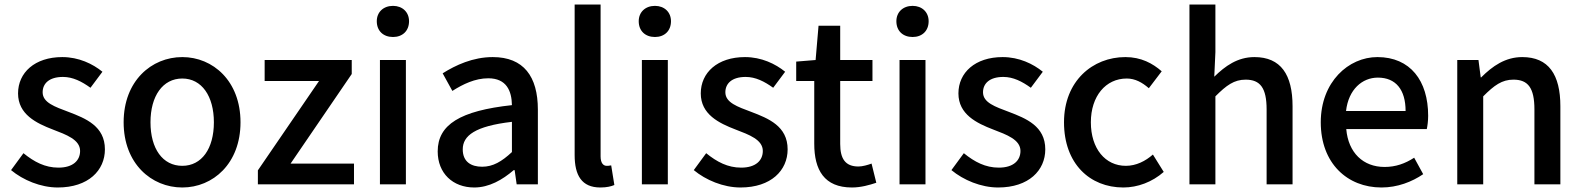

<svg xmlns="http://www.w3.org/2000/svg" viewBox="-20 -817 7016 851"><path d="M236 14C372 14 445 -62 445 -155C445 -258 360 -292 284 -321C223 -344 169 -362 169 -408C169 -446 197 -476 259 -476C303 -476 342 -456 381 -428L434 -499C391 -534 329 -564 256 -564C134 -564 60 -495 60 -403C60 -310 141 -271 214 -243C274 -220 335 -198 335 -148C335 -106 304 -74 239 -74C180 -74 132 -99 84 -138L29 -63C82 -19 160 14 236 14Z M788 14C924 14 1046 -92 1046 -275C1046 -458 924 -564 788 -564C651 -564 528 -458 528 -275C528 -92 651 14 788 14ZM788 -82C701 -82 647 -158 647 -275C647 -391 701 -469 788 -469C874 -469 928 -391 928 -275C928 -158 874 -82 788 -82Z M1123 0H1549V-92H1268L1539 -489V-551H1153V-458H1394L1123 -62Z M1664 0H1779V-551H1664ZM1722 -653C1764 -653 1793 -680 1793 -723C1793 -763 1764 -791 1722 -791C1679 -791 1650 -763 1650 -723C1650 -680 1679 -653 1722 -653Z M2082 14C2148 14 2207 -20 2257 -63H2261L2270 0H2364V-331C2364 -478 2301 -564 2164 -564C2076 -564 1999 -528 1942 -492L1985 -414C2032 -444 2086 -470 2144 -470C2225 -470 2248 -414 2249 -351C2020 -326 1920 -265 1920 -146C1920 -49 1987 14 2082 14ZM2117 -78C2068 -78 2031 -100 2031 -155C2031 -216 2086 -258 2249 -277V-143C2204 -101 2165 -78 2117 -78Z M2641 14C2670 14 2689 9 2703 3L2689 -84C2678 -82 2674 -82 2669 -82C2655 -82 2642 -93 2642 -124V-797H2527V-130C2527 -40 2558 14 2641 14Z M2825 0H2940V-551H2825ZM2883 -653C2925 -653 2954 -680 2954 -723C2954 -763 2925 -791 2883 -791C2840 -791 2811 -763 2811 -723C2811 -680 2840 -653 2883 -653Z M3262 14C3398 14 3471 -62 3471 -155C3471 -258 3386 -292 3310 -321C3249 -344 3195 -362 3195 -408C3195 -446 3223 -476 3285 -476C3329 -476 3368 -456 3407 -428L3460 -499C3417 -534 3355 -564 3282 -564C3160 -564 3086 -495 3086 -403C3086 -310 3167 -271 3240 -243C3300 -220 3361 -198 3361 -148C3361 -106 3330 -74 3265 -74C3206 -74 3158 -99 3110 -138L3055 -63C3108 -19 3186 14 3262 14Z M3756 14C3796 14 3834 3 3864 -7L3843 -92C3827 -86 3803 -79 3785 -79C3727 -79 3704 -113 3704 -179V-458H3847V-551H3704V-703H3608L3595 -551L3509 -544V-458H3589V-180C3589 -64 3633 14 3756 14Z M3967 0H4082V-551H3967ZM4025 -653C4067 -653 4096 -680 4096 -723C4096 -763 4067 -791 4025 -791C3982 -791 3953 -763 3953 -723C3953 -680 3982 -653 4025 -653Z M4404 14C4540 14 4613 -62 4613 -155C4613 -258 4528 -292 4452 -321C4391 -344 4337 -362 4337 -408C4337 -446 4365 -476 4427 -476C4471 -476 4510 -456 4549 -428L4602 -499C4559 -534 4497 -564 4424 -564C4302 -564 4228 -495 4228 -403C4228 -310 4309 -271 4382 -243C4442 -220 4503 -198 4503 -148C4503 -106 4472 -74 4407 -74C4348 -74 4300 -99 4252 -138L4197 -63C4250 -19 4328 14 4404 14Z M4959 14C5022 14 5087 -10 5138 -55L5090 -132C5057 -103 5016 -82 4970 -82C4879 -82 4815 -158 4815 -275C4815 -391 4881 -469 4974 -469C5011 -469 5042 -452 5072 -426L5129 -501C5089 -536 5038 -564 4968 -564C4823 -564 4696 -458 4696 -275C4696 -92 4810 14 4959 14Z M5252 0H5367V-390C5416 -439 5450 -464 5501 -464C5566 -464 5594 -427 5594 -332V0H5709V-346C5709 -486 5657 -564 5540 -564C5465 -564 5410 -524 5362 -477L5367 -586V-797H5252Z M6103 14C6174 14 6238 -11 6288 -45L6248 -118C6208 -92 6166 -77 6117 -77C6022 -77 5956 -140 5947 -245H6304C6307 -259 6310 -281 6310 -304C6310 -459 6231 -564 6085 -564C5957 -564 5834 -454 5834 -275C5834 -93 5952 14 6103 14ZM5946 -325C5957 -421 6018 -473 6087 -473C6167 -473 6210 -419 6210 -325Z M6439 0H6554V-390C6603 -439 6637 -464 6688 -464C6753 -464 6781 -427 6781 -332V0H6896V-346C6896 -486 6844 -564 6727 -564C6652 -564 6595 -524 6545 -474H6543L6533 -551H6439Z"/></svg>

Font: Noto Sans JP Medium
Style: Regular
Weight: 500
Designer: Ryoko NISHIZUKA 西塚涼子 (kana, bopomofo & ideographs); Paul D. Hunt (Latin, Greek & Cyrillic); Sandoll Communications 산돌커뮤니
Foundry: Adobe
Version: Version 2.004;hotconv 1.0.118;makeotfexe 2.5.65603